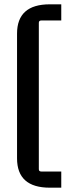

<svg xmlns="http://www.w3.org/2000/svg" viewBox="-20 -700 323 890"><path d="M264 170H211Q59 170 59 34V-544Q59 -680 211 -680H264V-605H171Q160 -605 160 -594V84Q160 95 171 95H264Z"/></svg>

Font: Gemunu Libre SemiBold
Style: Regular
Weight: 600
Designer: Puspanada Ekanayake, Sola Matas, Pathum Egodawatta, Kosala Senevirathne
Foundry: mooniak
Version: Version 1.100